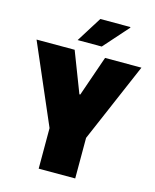

<svg xmlns="http://www.w3.org/2000/svg" viewBox="-129 -974 858 1061"><g transform="rotate(15 300.0 -443.5)"><path d="M196 0V-232L0 -686H218L307 -455H312L392 -686H600L405 -232V0ZM220 -742 311 -887H482L484 -884L358 -742Z"/></g></svg>

Font: Chivo Mono Black
Style: Regular
Weight: 900
Designer: Hector Gatti
Foundry: Omnibus-Type
Version: Version 1.008